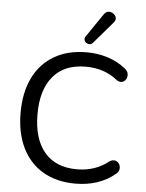

<svg xmlns="http://www.w3.org/2000/svg" viewBox="-62 -995 798 1053"><g transform="rotate(5 337.0 -468.5)"><path d="M393 9Q289 9 214 -35Q139 -79 99.5 -160.5Q60 -242 60 -353Q60 -464 99.5 -545Q139 -626 214 -670Q289 -714 393 -714Q455 -714 510.5 -696Q566 -678 606 -645Q623 -633 626 -617Q629 -601 622 -587.5Q615 -574 601 -569.5Q587 -565 570 -576Q498 -635 395 -635Q277 -635 215 -561Q153 -487 153 -353Q153 -218 215 -144Q277 -70 395 -70Q495 -70 569 -129Q587 -140 601.5 -135.5Q616 -131 623 -118Q630 -105 627.5 -89.5Q625 -74 609 -63Q568 -28 512.5 -9.5Q457 9 393 9ZM423 -770Q412 -757 398 -760Q384 -763 377 -774.5Q370 -786 379 -800L467 -929Q478 -945 492.5 -946Q507 -947 519 -938.5Q531 -930 534.5 -917Q538 -904 526 -890Z"/></g></svg>

Font: Chiron GoRound TC N
Style: Regular
Weight: 350
Designer: Ryoko NISHIZUKA 西塚涼子 (kana, bopomofo & ideographs); Paul D. Hunt (Latin, Greek & Cyrillic); Sandoll Communications 산돌커뮤니
Foundry: Adobe
Version: Version 1.000;hotconv 1.1.1;makeotfexe 2.6.0